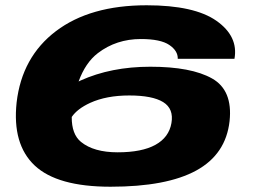

<svg xmlns="http://www.w3.org/2000/svg" viewBox="-20 -701 981 728"><path d="M399 7Q197 7 111.5 -73.5Q26 -154 43 -312.5Q63 -485 192.2 -583Q321.5 -681 536 -681Q717 -681 800.8 -622Q884.5 -563 869 -478H654Q655 -508 622 -530.5Q589 -553 514 -553Q421 -553 351 -499.5Q304 -463.5 278 -392Q281.5 -393.5 285 -395.5Q401 -448 550 -448Q705 -448 784 -403.5Q863 -359 850.5 -242Q836.5 -116 724.2 -54.5Q612 7 399 7ZM252 -257.5Q251.5 -192 287 -163Q335.5 -123.5 426 -123.5Q518 -123.5 569.2 -151.8Q620.5 -180 630 -234.2Q639.5 -288.5 598.8 -313.8Q558 -339 470 -339Q383.5 -339 322 -311Q273 -288.5 252 -257.5Z"/></svg>

Font: Anybody UltraExpanded Regular
Style: Bold Italic
Weight: 700
Width: 9
Italic angle: -10°
Designer: Tyler Finck
Foundry: Etcetera Type Company
Version: Version 1.010; ttfautohint (v1.8.3) -l 8 -r 50 -G 200 -x 14 